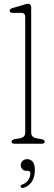

<svg xmlns="http://www.w3.org/2000/svg" viewBox="-20 -744 280 994"><path d="M141.5 -705.5V-57Q141.5 -33 169.5 -28L195 -23.5Q211.5 -20.5 211.5 -10.5Q211.5 0 196 0H55.5Q40 0 40 -10.5Q40 -20.5 56.5 -23.5L83 -28Q110.5 -33 110.5 -57V-655Q110.5 -677.5 90.5 -677.5H45.5Q30 -677.5 30 -689Q30 -698 45.5 -702.5L97 -717.5Q105.5 -720 112.5 -722.2Q119.5 -724.5 124 -724.5Q141.5 -724.5 141.5 -705.5ZM117.5 140.5Q104 140.5 95.8 131.8Q87.5 123 87.5 111Q87.5 97.5 97.2 88.8Q107 80 121 80Q137.5 80 149 92.8Q160.5 105.5 160.5 137.5Q160.5 173 144.5 196.8Q128.5 220.5 103 228Q91.5 231.5 87.5 224Q84.5 214.5 95.5 211.5Q114.5 205 125.8 188.8Q137 172.5 137 154.5Q137 140.5 125 140.5Z"/></svg>

Font: Fraunces 72pt SuperSoft Thin
Style: Regular
Weight: 100
Version: Version 1.000;[b76b70a41]